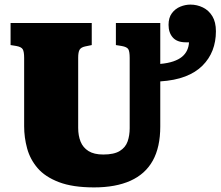

<svg xmlns="http://www.w3.org/2000/svg" viewBox="-20 -801 959 835"><path d="M389 14Q296 14 236 -9Q176 -32 143.5 -70Q111 -108 98 -155.5Q85 -203 85 -252V-549Q85 -576 79 -586.5Q73 -597 51 -601L26 -605V-701H379V-605L350 -599Q332 -595 326 -584.5Q320 -574 320 -550V-245Q320 -211 330.5 -185Q341 -159 365 -144Q389 -129 429 -129Q476 -129 501 -144.5Q526 -160 535 -186Q544 -212 544 -243V-549Q544 -577 538 -587Q532 -597 509 -601L484 -605V-701H677V-523Q710 -526 733.5 -534Q757 -542 771.5 -554Q786 -566 793.5 -582Q801 -598 802 -617H788Q750 -617 731.5 -638Q713 -659 713 -693Q713 -724 727.5 -743.5Q742 -763 764 -772Q786 -781 808 -781Q837 -781 862.5 -768.5Q888 -756 903.5 -730.5Q919 -705 919 -665Q919 -620 904.5 -582.5Q890 -545 860.5 -515.5Q831 -486 785.5 -468.5Q740 -451 677 -447V-251Q677 -161 644.5 -102.5Q612 -44 547.5 -15Q483 14 389 14Z"/></svg>

Font: Literata Black
Style: Regular
Weight: 900
Designer: Latin by Veronika Burian and Jose Scaglione. Greek by Irene Vlachou. Cyrillic by Vera Evstafieva.
Foundry: TypeTogether
Version: Version 3.103;gftools[0.9.29]